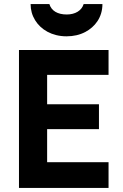

<svg xmlns="http://www.w3.org/2000/svg" viewBox="-20 -921 601 941"><path d="M73 0H512V-126H211V-288H465V-410H211V-554H512V-676H73ZM307 -850C262.1 -850 232 -868 222 -901H130C130 -872.3 137.3 -846 152 -822C179.8 -776.4 234.1 -743 306 -743C340.7 -743 371.5 -750.2 398.5 -764.5C445 -789.2 482 -835.2 482 -901H390C380.3 -869.3 349.3 -850 307 -850Z"/></svg>

Font: Fog Sans
Style: Bold
Weight: 700
Foundry: Intel Corporation
Version: Version 1.00